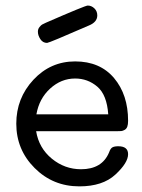

<svg xmlns="http://www.w3.org/2000/svg" viewBox="-20 -659 506 685"><path d="M38.1 -217.8Q38.1 -308.6 99.1 -374.3Q160.2 -439.9 248 -439.9Q336.9 -439.9 387 -380.4Q437 -320.8 437 -228Q437 -214.8 434.1 -207Q431.2 -199.2 424.6 -195.6Q418 -191.9 412.6 -191.4Q407.2 -190.9 397 -190.9H108.9Q118.7 -130.9 164.8 -93Q210.9 -55.2 269 -55.2Q344.2 -55.2 369.1 -115.2Q374 -129.4 381.1 -133.3Q388.2 -137.2 401.9 -137.2Q437 -137.2 437 -108.9Q437 -78.1 391.6 -36.1Q346.2 5.9 263.2 5.9Q168.9 5.9 103.5 -59.6Q38.1 -125 38.1 -217.8ZM109.9 -251H366.2Q361.3 -320.8 327.1 -349.9Q293 -378.9 248 -378.9Q198.2 -378.9 158.9 -343Q119.6 -307.1 109.9 -251ZM115.2 -545.9Q115.2 -555.7 121.1 -562.7Q127 -569.8 130.4 -571.5Q133.8 -573.2 144 -578.1Q284.2 -639.2 293 -639.2Q306.2 -639.2 316.7 -629.2Q327.1 -619.1 327.1 -604Q327.1 -580.1 296.9 -567.9Q154.8 -505.9 147.9 -505.9Q132.8 -505.9 124 -519.3Q115.2 -532.7 115.2 -545.9Z"/></svg>

Font: CMU Typewriter Text Variable Width
Style: Medium
Weight: 500
Version: Version 0.7.0